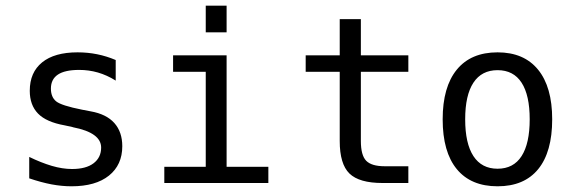

<svg xmlns="http://www.w3.org/2000/svg" viewBox="-20 -651 2040 683"><path d="M391.6 -437.5V-364.3Q360.4 -383.8 328.1 -393.1Q295.9 -402.3 261.7 -402.3Q210.9 -402.3 186 -385.7Q161.1 -369.1 161.1 -335.9Q161.1 -305.7 179.7 -290.5Q198.2 -275.4 272.5 -260.7L302.7 -254.9Q358.4 -245.1 386.7 -213.4Q415 -181.6 415 -130.9Q415 -64.5 367.7 -26.4Q320.3 11.7 234.4 11.7Q200.2 11.7 163.6 4.9Q127 -2 84 -16.6V-92.8Q126 -72.3 164.1 -61Q202.1 -49.8 236.3 -49.8Q286.1 -49.8 313 -70.3Q339.8 -90.8 339.8 -126Q339.8 -178.7 240.2 -198.2L237.3 -199.2L210 -205.1Q144.5 -216.8 115.2 -247.1Q85.9 -277.3 85.9 -328.1Q85.9 -393.6 129.9 -429.2Q173.8 -464.8 255.9 -464.8Q292 -464.8 325.7 -458Q359.4 -451.2 391.6 -437.5Z M595.7 -454.1H786.1V-57.6H934.6V0H564.5V-57.6H711.9V-395.5H595.7ZM711.9 -630.9H786.1V-536.1H711.9Z M1263.7 -583V-454.1H1432.6V-395.5H1263.7V-149.4Q1263.7 -98.6 1282.7 -79.1Q1301.8 -59.6 1348.6 -59.6H1432.6V0H1340.8Q1257.8 0 1223.1 -33.7Q1188.5 -67.4 1188.5 -149.4V-395.5H1067.4V-454.1H1188.5V-583Z M1750 -401.4Q1693.4 -401.4 1664.1 -356.9Q1634.8 -312.5 1634.8 -226.6Q1634.8 -140.6 1664.1 -95.7Q1693.4 -50.8 1750 -50.8Q1806.6 -50.8 1835.4 -95.7Q1864.3 -140.6 1864.3 -226.6Q1864.3 -312.5 1835.4 -356.9Q1806.6 -401.4 1750 -401.4ZM1750 -464.8Q1843.8 -464.8 1894 -403.3Q1944.3 -341.8 1944.3 -226.6Q1944.3 -110.4 1894.5 -49.3Q1844.7 11.7 1750 11.7Q1655.3 11.7 1605 -49.3Q1554.7 -110.4 1554.7 -226.6Q1554.7 -341.8 1605 -403.3Q1655.3 -464.8 1750 -464.8Z"/></svg>

Font: BabelStone Pseudographica
Style: Regular
Weight: 400
Designer: Andrew West
Foundry: BabelStone
Version: Version 16.0.0